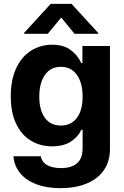

<svg xmlns="http://www.w3.org/2000/svg" viewBox="-20 -770 648 1000"><path d="M49.8 43.9H192.4Q198.2 74.7 225.8 90.1Q253.4 105.5 297.9 105.5Q351.1 105.5 380.6 80.8Q410.2 56.2 410.2 2.9V-93.8H403.3Q386.7 -57.1 348.9 -32.5Q311 -7.8 252 -7.8Q190.4 -7.8 141.6 -36.9Q92.8 -65.9 64.5 -124.5Q36.1 -183.1 36.1 -268.6Q36.1 -355.5 64.9 -416Q93.8 -476.6 142.8 -506.8Q191.9 -537.1 252 -537.1Q312 -537.1 348.6 -509.3Q385.3 -481.4 403.3 -441.4H409.2V-530.3H552.7V5.9Q552.7 71.8 520 117.7Q487.3 163.6 429.2 186.8Q371.1 210 294.9 210Q222.7 210 168.9 189.5Q115.2 168.9 84.7 131.6Q54.2 94.2 49.8 43.9ZM410.2 -266.6Q410.2 -338.4 380.4 -380.1Q350.6 -421.9 296.9 -421.9Q243.2 -421.9 213.9 -379.6Q184.6 -337.4 184.6 -266.6Q184.6 -196.8 213.6 -156.5Q242.7 -116.2 296.9 -116.2Q350.6 -116.2 380.4 -156Q410.2 -195.8 410.2 -266.6ZM298.8 -678.7 228.5 -593.8H105.5V-598.6L244.1 -750H352.5L491.2 -598.6V-593.8H368.2Z"/></svg>

Font: Pretendard
Style: Bold
Weight: 700
Designer: Base glyphs from Inter by Rasmus Andersson; Hangeul glyphs from Noto Sans CJK(Source Han Sans) by Jang Soo-young and Kan
Foundry: Kil Hyung-jin
Version: Version 1.309